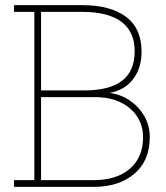

<svg xmlns="http://www.w3.org/2000/svg" viewBox="-20 -731 649 751"><path d="M34.7 0V-26.4H114.3V-684.6H34.7V-710.9H114.3H301.3Q411.6 -710.9 472.7 -665.5Q533.7 -620.1 533.7 -528.8Q533.7 -465.3 501 -421.9Q468.3 -378.4 408.7 -367.7Q453.1 -361.8 488.8 -337.2Q524.4 -312.5 545.2 -275.6Q565.9 -238.8 565.9 -195.8Q565.9 -102.5 505.6 -51.3Q445.3 0 346.2 0ZM140.6 -26.4H346.2Q436 -26.4 487.8 -70.8Q539.6 -115.2 539.6 -194.8Q539.6 -238.3 517.3 -273.7Q495.1 -309.1 452.9 -330.1Q410.6 -351.1 351.1 -351.1H140.6ZM140.6 -377.4H311Q408.2 -377.4 457.5 -415.3Q506.8 -453.1 506.8 -530.8Q506.8 -606.9 454.8 -645.8Q402.8 -684.6 301.3 -684.6H140.6Z"/></svg>

Font: Roboto Slab LO Thin
Style: Regular
Weight: 250
Designer: Google
Version: Version 2.00;September 28, 2018;FontCreator 11.5.0.2427 64-b